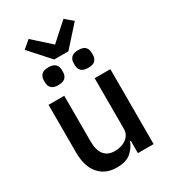

<svg xmlns="http://www.w3.org/2000/svg" viewBox="-222 -1033 1024 1154"><g transform="rotate(-30 290.0 -455.5)"><path d="M393 0V-86H388Q374 -47 340.5 -17.5Q307 12 242 12Q163 12 118 -40.5Q73 -93 73 -189V-520H182V-203Q182 -143 206.5 -111.5Q231 -80 281 -80Q310 -80 335.5 -90Q361 -100 377 -120Q393 -140 393 -170V-520H502V0ZM337 -739H239L114 -878L167 -923L288 -814L409 -923L462 -878ZM184 -593Q151 -593 136.5 -608Q122 -623 122 -646V-663Q122 -686 136.5 -701Q151 -716 184 -716Q218 -716 232.5 -701Q247 -686 247 -663V-646Q247 -623 232.5 -608Q218 -593 184 -593ZM392 -593Q358 -593 343.5 -608Q329 -623 329 -646V-663Q329 -686 343.5 -701Q358 -716 392 -716Q426 -716 440 -701Q454 -686 454 -663V-646Q454 -623 440 -608Q426 -593 392 -593Z"/></g></svg>

Font: IBM Plex Sans Medium
Style: Regular
Weight: 500
Designer: Mike Abbink, Paul van der Laan, Pieter van Rosmalen
Foundry: Bold Monday
Version: Version 3.201